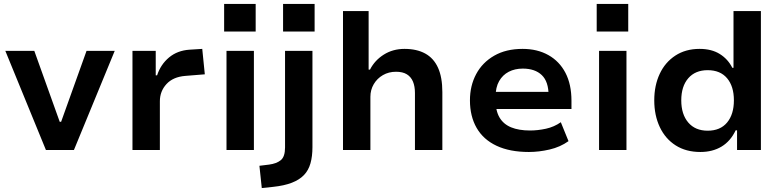

<svg xmlns="http://www.w3.org/2000/svg" viewBox="-20 -761 3964 974"><path d="M213 0 7 -503H154L283 -143H290L419 -503H562L355 0Z M652 0V-503H770V-379H777Q795 -434 837.5 -469.5Q880 -505 942 -509L1006 -513L1019 -384L920 -376Q858 -371 824.5 -334.5Q791 -298 791 -247V0Z M1117 -601V-741H1277V-601ZM1129 0V-503H1268V0Z M1416 -601V-741H1576V-601ZM1308 193 1296 80 1345 74Q1383 69 1404.5 51.5Q1426 34 1426 -13V-503H1565V-14Q1565 32 1555 67.5Q1545 103 1522 127Q1499 151 1460.5 166Q1422 181 1365 187Z M1720 0V-705H1850V-408H1857Q1881 -455 1927 -484Q1973 -513 2032 -513Q2094 -513 2137 -489.5Q2180 -466 2202 -417.5Q2224 -369 2224 -294V0H2085V-289Q2085 -323 2075 -347Q2065 -371 2044 -384Q2023 -397 1989 -397Q1952 -397 1922.5 -380Q1893 -363 1876 -334Q1859 -305 1859 -270V0Z M2663 10Q2566 10 2499 -21.5Q2432 -53 2398 -112Q2364 -171 2364 -252Q2364 -326 2395.5 -385Q2427 -444 2487 -478.5Q2547 -513 2631 -513Q2706 -513 2762 -481.5Q2818 -450 2848.5 -391.5Q2879 -333 2879 -250V-208H2472V-295H2778L2763 -276Q2763 -347 2728.5 -380Q2694 -413 2632 -413Q2592 -413 2561 -397Q2530 -381 2512 -349.5Q2494 -318 2494 -270V-254Q2494 -199 2514 -165Q2534 -131 2573 -115Q2612 -99 2669 -99Q2708 -99 2749.5 -108Q2791 -117 2825 -141L2864 -45Q2822 -15 2768 -2.5Q2714 10 2663 10Z M3007 -601V-741H3167V-601ZM3019 0V-503H3158V0Z M3533 10Q3460 10 3407.5 -23.5Q3355 -57 3327 -116.5Q3299 -176 3299 -252Q3299 -327 3326.5 -386Q3354 -445 3406 -479Q3458 -513 3529 -513Q3590 -513 3631.5 -487Q3673 -461 3695 -417H3701V-705H3840V0H3719V-100H3712Q3686 -45 3640.5 -17.5Q3595 10 3533 10ZM3570 -98Q3634 -98 3668.5 -139.5Q3703 -181 3703 -252Q3703 -323 3668.5 -364Q3634 -405 3570 -405Q3507 -405 3471.5 -364Q3436 -323 3436 -252Q3436 -181 3471.5 -139.5Q3507 -98 3570 -98Z"/></svg>

Font: Nunito Sans 6pt
Style: Bold
Weight: 700
Version: Version 3.101;gftools[0.9.27]